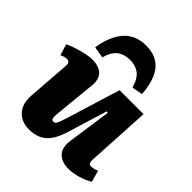

<svg xmlns="http://www.w3.org/2000/svg" viewBox="-223 -948 1105 1105"><g transform="rotate(45 330.0 -395.5)"><path d="M-2 -484Q16 -494 46 -504Q76 -514 109 -521.5Q142 -529 167 -529Q222 -529 249 -501.5Q276 -474 270 -421L244 -159Q243 -136 245.5 -126.5Q248 -117 261 -117Q270 -117 276 -124Q282 -131 288.5 -148.5Q295 -166 304 -196L402 -515H597L575 -120Q574 -105 579 -96.5Q584 -88 595 -88Q607 -88 620 -91.5Q633 -95 642 -100L662 -29Q649 -21 631 -13Q613 -5 593 1Q573 7 552.5 10.5Q532 14 515 14Q457 14 428 -17.5Q399 -49 408 -109L446 -374L436 -377L361 -132Q344 -77 320.5 -45.5Q297 -14 265.5 0Q234 14 194 14Q131 14 95.5 -25.5Q60 -65 65 -134L84 -391Q86 -413 79 -420.5Q72 -428 59 -428Q51 -428 41 -425Q31 -422 19 -416ZM328 -805Q384 -805 422.5 -781.5Q461 -758 482.5 -710Q504 -662 509 -590L444 -578Q426 -638 395.5 -659.5Q365 -681 324 -681Q274 -681 243.5 -657Q213 -633 198 -578L128 -590Q138 -656 163.5 -705Q189 -754 230.5 -779.5Q272 -805 328 -805Z"/></g></svg>

Font: Literata ExtraBold
Style: Italic
Weight: 800
Italic angle: -2°
Designer: Latin by Veronika Burian and Jose Scaglione. Greek by Irene Vlachou. Cyrillic by Vera Evstafieva
Foundry: TypeTogether
Version: Version 3.002